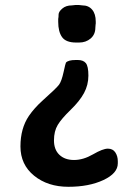

<svg xmlns="http://www.w3.org/2000/svg" viewBox="-20 -610 548 752"><path d="M354.5 -514.6Q354.5 -514.6 353.5 -502Q353.5 -475.1 335 -459.2Q316.4 -443.4 290 -443.4H277.8Q238.3 -443.4 223.1 -464.6Q208 -485.8 208 -524.4V-535.6Q209.5 -543 209.5 -553.5Q209.5 -564 223.9 -576.4Q238.3 -588.9 261.7 -588.9L274.4 -590.3H290Q298.8 -588.9 302.7 -588.9Q326.7 -588.9 340.8 -572.3Q355 -555.7 355 -525.4V-517.6ZM284.7 -375Q306.2 -375 316.2 -362.8Q326.2 -350.6 326.2 -314Q326.2 -277.3 309.1 -245.6Q292 -213.9 256.3 -179.4Q220.7 -145 206.1 -120.6Q191.4 -96.2 191.4 -60.1Q191.4 -23.9 212.6 -3.7Q233.9 16.6 270 16.6Q306.2 16.6 344.5 -5.6Q382.8 -27.8 402.3 -27.8Q421.9 -27.8 431.6 -13.2Q441.4 1.5 441.4 21.5V29.8Q441.4 68.8 385 95.2Q328.6 121.6 247.8 121.6Q167 121.6 113.5 78.1Q60.1 34.7 60.1 -36.4Q60.1 -107.4 93.3 -156.2Q114.3 -187 147.5 -216.8Q201.7 -265.1 211.4 -278.6Q221.2 -292 229 -327.6Q236.8 -363.3 238.3 -364.7Q247.1 -375 276.4 -375Z"/></svg>

Font: Averia Libre
Style: Bold
Weight: 700
Version: Version 1.002